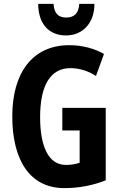

<svg xmlns="http://www.w3.org/2000/svg" viewBox="-20 -956 614 986"><path d="M465 -936H387C384 -886 360 -866 320 -866C279 -866 258 -888 255 -936H176C177 -829 235 -774 319 -774C403 -774 465 -836 465 -936ZM300 -402V-286H389V-120C368 -113 344 -109 319 -109C228 -109 186 -205 186 -355C186 -517 239 -606 341 -606C388 -606 432 -592 473 -566L514 -679C466 -706 405 -724 336 -724C147 -724 43 -582 43 -359C43 -133 134 10 310 10C384 10 455 -3 523 -30V-402Z"/></svg>

Font: Noto Sans Hebrew ExtraCondensed
Style: Bold
Weight: 700
Width: 2
Designer: Monotype Design Team
Foundry: Monotype Imaging Inc.
Version: Version 2.004